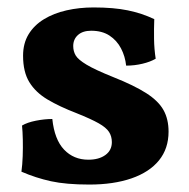

<svg xmlns="http://www.w3.org/2000/svg" viewBox="-20 -487 507 516"><path d="M394.6 -435.6Q393.6 -409.8 394 -382.5Q394.4 -355.2 398.4 -329.2Q384.2 -320.8 362.8 -315.7Q341.4 -310.6 319 -310.6Q316.4 -335.6 305.2 -357Q294 -378.4 274.2 -391.4Q254.4 -404.4 225 -404.4Q202.4 -404.4 189.6 -393Q176.8 -381.6 176.8 -363.2Q176.8 -349.2 183.4 -338Q190 -326.8 212.6 -313.2Q235.2 -299.6 284.4 -279.8Q340.8 -257.4 373.3 -236.5Q405.8 -215.6 419.4 -191.2Q433 -166.8 433 -133.2Q433 -87.6 407.2 -55.9Q381.4 -24.2 333.3 -7.6Q285.2 9 220 9Q157.6 9 117 0.1Q76.4 -8.8 37.6 -25.6Q40.2 -44.6 41 -67.3Q41.8 -90 41.3 -111.8Q40.8 -133.6 39.2 -149.6Q53.2 -158 76.4 -162.6Q99.6 -167.2 120.6 -167.2Q126.4 -112 152.2 -84.9Q178 -57.8 217.4 -57.8Q245.8 -57.8 263.2 -70.4Q280.6 -83 280.6 -105Q280.6 -120.6 273 -132.4Q265.4 -144.2 245.1 -155.7Q224.8 -167.2 185.8 -182.8Q139.6 -200.6 107.7 -219.6Q75.8 -238.6 58.9 -266.1Q42 -293.6 42 -337.2Q42 -370.4 56.8 -394.8Q71.6 -419.2 98 -435.3Q124.4 -451.4 158.8 -459.2Q193.2 -467 231.4 -467Q285.4 -467 323.3 -459.2Q361.2 -451.4 394.6 -435.6Z"/></svg>

Font: Vollkorn
Style: Regular
Weight: 400
Designer: Friedrich Althausen
Foundry: Friedrich Althausen
Version: Version 4.104